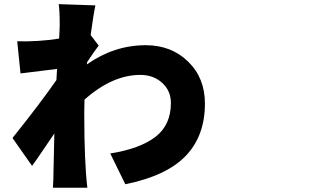

<svg xmlns="http://www.w3.org/2000/svg" viewBox="-20 -837 1540 909"><path d="M378.9 -299.8Q378.9 -70.3 393.6 51.8H230.5Q233.4 13.7 233.4 -30.3Q235.4 -132.8 237.3 -205.1Q223.6 -185.5 185.5 -128.9Q147.5 -72.3 131.8 -51.8L39.1 -183.6Q171.9 -349.6 247.1 -458L250 -510.7Q185.5 -502.9 77.1 -489.3L61.5 -641.6Q160.2 -638.7 259.8 -654.3Q262.7 -701.2 262.7 -719.7Q262.7 -789.1 257.8 -817.4L431.6 -811.5Q421.9 -765.6 409.2 -670.9L447.3 -621.1Q426.8 -594.7 392.6 -543L391.6 -532.2Q520.5 -623 669.9 -623Q791 -623 870.6 -545.4Q950.2 -467.8 950.2 -346.7Q950.2 -193.4 858.9 -98.6Q767.6 -3.9 573.2 35.2L502 -110.4Q642.6 -132.8 715.8 -189Q789.1 -245.1 789.1 -349.6Q789.1 -407.2 747.6 -444.8Q706.1 -482.4 644.5 -482.4Q511.7 -482.4 379.9 -365.2Q378.9 -341.8 378.9 -299.8Z"/></svg>

Font: Bpmf Zihi Sans Heavy
Style: Heavy
Weight: 900
Foundry: But Ko
Version: Version 1.320